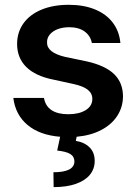

<svg xmlns="http://www.w3.org/2000/svg" viewBox="-20 -557 564 795"><path d="M266.6 -444.3Q240.2 -444.3 219 -436.3Q197.8 -428.2 186 -413.8Q174.3 -399.4 174.8 -381.8Q173.3 -339.4 250 -321.3L339.8 -302.7Q415.5 -285.6 452.1 -250.5Q488.8 -215.3 489.3 -158.2Q488.8 -112.8 465.3 -76.9Q441.9 -41 398.9 -18.6Q356 3.9 297.4 9.3L293.9 26.4Q328.6 31.7 350.3 52.7Q372.1 73.7 372.1 109.4Q372.1 142.1 352.3 166.5Q332.5 190.9 294.2 204.3Q255.9 217.8 202.1 217.8L201.2 156.2Q286.6 156.2 288.1 112.3Q288.1 91.3 271.2 80.8Q254.4 70.3 216.8 66.4L229 9.3Q144 2.4 94 -39.6Q43.9 -81.5 35.2 -151.4H162.1Q168 -117.7 193.6 -100.8Q219.2 -84 262.7 -84Q307.6 -84 335 -101.1Q362.3 -118.2 362.3 -147.5Q362.3 -170.4 343.5 -185.3Q324.7 -200.2 285.2 -209L200.2 -227.5Q126.5 -242.2 88.6 -279.8Q50.8 -317.4 50.8 -375Q50.8 -423.3 77.1 -460.2Q103.5 -497.1 151.9 -517.1Q200.2 -537.1 264.6 -537.1Q327.1 -537.1 373.8 -517.8Q420.4 -498.5 447.3 -462.9Q474.1 -427.2 478.5 -378.9H360.4Q354.5 -409.2 330.1 -426.8Q305.7 -444.3 266.6 -444.3Z"/></svg>

Font: WEMIX Pretendard SemiBold
Style: Regular
Weight: 600
Designer: Base glyphs from Inter by Rasmus Andersson; Hangeul glyphs from Noto Sans CJK(Source Han Sans) by Jang Soo-young and Kan
Foundry: Kil Hyung-jin
Version: Version 1.000